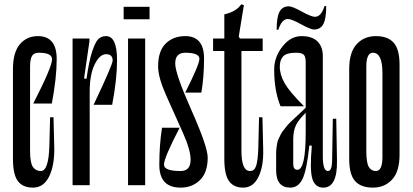

<svg xmlns="http://www.w3.org/2000/svg" viewBox="-20 -842 1876 873"><path d="M216.7 -572.2Q216.7 -602.2 156.7 -602.2Q133.3 -602.2 125 -586.7Q116.7 -571.1 116.7 -537.8V-156.7Q116.7 -102.2 129.4 -83.3Q142.2 -64.4 165.6 -64.4Q201.1 -64.4 204.4 -177.8L207.8 -308.9H223.3L226.7 -174.4Q228.9 -92.2 203.9 -40.6Q178.9 11.1 130 11.1Q83.3 11.1 61.1 -18.9Q38.9 -48.9 38.9 -118.9V-526.7Q38.9 -604.4 70.6 -641.1Q102.2 -677.8 152.2 -677.8Q237.8 -677.8 237.8 -573.3Q237.8 -487.8 215.6 -371.1H131.1Q216.7 -537.8 216.7 -572.2Z M462.2 -595.6Q433.3 -595.6 410.6 -549.4Q387.8 -503.3 387.8 -424.4V0H310V-666.7H386.7V-654.4L362.2 -485.6L373.3 -483.3Q384.4 -563.3 398.9 -607.2Q413.3 -651.1 427.2 -664.4Q441.1 -677.8 462.2 -677.8Q512.2 -677.8 512.2 -567.8Q512.2 -482.2 490 -365.6H405.6Q492.2 -547.8 492.2 -566.7Q492.2 -595.6 462.2 -595.6Z M542.2 -811.1V-754.4H660V-811.1ZM562.2 -666.7H640V0H562.2Z M924.4 -125.6Q924.4 -57.8 889.4 -23.3Q854.4 11.1 801.1 11.1Q704.4 11.1 704.4 -92.2Q704.4 -184.4 716.7 -261.1H796.7Q725.6 -124.4 725.6 -93.3Q725.6 -64.4 801.1 -64.4Q846.7 -64.4 846.7 -115.6Q846.7 -161.1 810 -242.2Q773.3 -323.3 736.1 -406.7Q698.9 -490 698.9 -540Q698.9 -610 733.3 -643.9Q767.8 -677.8 822.2 -677.8Q907.8 -677.8 907.8 -575.6Q907.8 -493.3 895.6 -421.1H822.2Q886.7 -548.9 886.7 -574.4Q886.7 -602.2 822.2 -602.2Q776.7 -602.2 776.7 -553.3Q776.7 -506.7 850.6 -340.6Q924.4 -174.4 924.4 -125.6Z M1174.4 -610H1077.8V-156.7Q1077.8 -64.4 1116.7 -64.4Q1136.7 -64.4 1144.4 -87.2Q1152.2 -110 1154.4 -166.7L1157.8 -308.9H1173.3L1176.7 -163.3Q1178.9 -85.6 1155 -37.2Q1131.1 11.1 1085.6 11.1Q1042.2 11.1 1021.1 -18.9Q1000 -48.9 1000 -118.9V-610H948.9V-666.7H1000V-776.7Q1054.4 -788.9 1076.7 -822.2L1088.9 -818.9L1065.6 -675.6L1071.1 -666.7H1174.4Z M1300 11.1Q1335.6 11.1 1355 -27.2Q1374.4 -65.6 1386.7 -181.1L1397.8 -178.9Q1387.8 -66.7 1400.6 -27.8Q1413.3 11.1 1450 11.1Q1514.4 11.1 1512.2 -112.2L1508.9 -302.2H1493.3L1490 -107.8Q1488.9 -64.4 1471.1 -64.4Q1447.8 -64.4 1447.8 -131.1V-586.7Q1447.8 -630 1423.3 -653.9Q1398.9 -677.8 1351.1 -677.8Q1301.1 -677.8 1263.9 -630Q1226.7 -582.2 1226.7 -526.7Q1226.7 -427.8 1255.6 -358.9H1362.2Q1296.7 -424.4 1274.4 -463.3Q1252.2 -502.2 1252.2 -538.9Q1252.2 -570 1267.8 -586.1Q1283.3 -602.2 1324.4 -602.2Q1352.2 -602.2 1361.1 -593.3Q1370 -584.4 1370 -557.8V-352.2Q1364.4 -346.7 1345.6 -328.9Q1326.7 -311.1 1322.2 -307.2Q1317.8 -303.3 1302.8 -288.9Q1287.8 -274.4 1284.4 -269.4Q1281.1 -264.4 1270.6 -251.7Q1260 -238.9 1257.2 -232.2Q1254.4 -225.6 1248.3 -213.9Q1242.2 -202.2 1240.6 -192.2Q1238.9 -182.2 1237.2 -170Q1235.6 -157.8 1235.6 -144.4V-67.8Q1235.6 11.1 1300 11.1ZM1332.2 -70Q1313.3 -70 1313.3 -96.7V-207.8Q1313.3 -246.7 1325.6 -272.8Q1337.8 -298.9 1377.8 -336.7L1370 -352.2V-240Q1370 -70 1332.2 -70ZM1407.8 -707.8Q1436.7 -707.8 1450 -732.2Q1463.3 -756.7 1463.3 -814.4H1455.6Q1440 -765.6 1412.2 -765.6Q1395.6 -765.6 1352.2 -789.4Q1308.9 -813.3 1293.3 -813.3Q1264.4 -813.3 1251.1 -788.9Q1237.8 -764.4 1237.8 -706.7H1245.6Q1261.1 -755.6 1288.9 -755.6Q1305.6 -755.6 1348.9 -731.7Q1392.2 -707.8 1407.8 -707.8Z M1675.6 -602.2Q1645.6 -602.2 1645.6 -538.9V-156.7Q1645.6 -102.2 1656.7 -83.3Q1667.8 -64.4 1688.9 -64.4Q1718.9 -64.4 1718.9 -127.8V-510Q1718.9 -602.2 1675.6 -602.2ZM1675.6 11.1Q1621.1 11.1 1594.4 -18.9Q1567.8 -48.9 1567.8 -118.9V-527.8Q1567.8 -604.4 1601.7 -641.1Q1635.6 -677.8 1688.9 -677.8Q1743.3 -677.8 1770 -647.8Q1796.7 -617.8 1796.7 -547.8V-138.9Q1796.7 -62.2 1762.8 -25.6Q1728.9 11.1 1675.6 11.1Z"/></svg>

Font: Le Murmure
Style: Regular
Weight: 600
Width: 2
Designer: Jeremy Landes, Alexander Slobzheninov (Cyrillic)
Foundry: Velvetyne Type Foundry
Version: Version 1.0